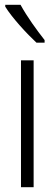

<svg xmlns="http://www.w3.org/2000/svg" viewBox="-20 -785 229 805"><path d="M66 -765H2V-757C31 -710 94 -642 133 -606H167V-617C134 -659 94 -714 66 -765ZM121 0V-532H68V0Z"/></svg>

Font: Noto Sans Thai Looped ExtraCondensed Light
Style: Regular
Weight: 300
Width: 2
Designer: Sasikarn Vongin, Ben Mitchell
Foundry: The Fontpad Ltd
Version: Version 1.001